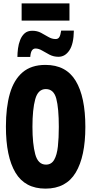

<svg xmlns="http://www.w3.org/2000/svg" viewBox="-20 -1109 540 1136"><path d="M249 7Q128 7 71.5 -87.5Q15 -182 15 -360Q15 -474 38.5 -555.5Q62 -637 113.5 -681Q165 -725 249 -725Q371 -725 428 -630.5Q485 -536 485 -358Q485 -183 428 -88Q371 7 249 7ZM252 -135Q284 -135 300.5 -163.5Q317 -192 322.5 -242.5Q328 -293 328 -358Q328 -469 313 -525.5Q298 -582 251 -582Q205 -582 188.5 -522Q172 -462 172 -359Q172 -258 188.5 -196.5Q205 -135 252 -135ZM83 -772Q83 -795 86.5 -822Q90 -849 99.5 -873Q109 -897 126 -912Q143 -927 171 -927Q200 -927 222.5 -915Q245 -903 266 -890.5Q287 -878 309 -878Q324 -878 331 -889.5Q338 -901 342 -928H417Q416 -849 390.5 -811Q365 -773 326 -773Q297 -773 273 -785.5Q249 -798 229 -810Q209 -822 190 -822Q177 -822 169 -810.5Q161 -799 159 -772ZM108 -987V-1089H391V-987Z"/></svg>

Font: Noto Sans Mono ExtraCondensed Black
Style: Regular
Weight: 900
Width: 2
Designer: Monotype Design Team
Foundry: Monotype Imaging Inc.
Version: Version 2.014